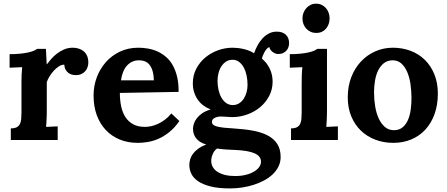

<svg xmlns="http://www.w3.org/2000/svg" viewBox="-20 -783 2500 1074"><path d="M386.7 -516.1Q404.3 -516.1 420.2 -511.2Q436 -506.3 448 -496.3Q460 -486.3 467 -470.7Q474.1 -455.1 474.1 -433.1Q474.1 -421.4 470.2 -408.9Q466.3 -396.5 458 -386.2Q449.7 -376 436.3 -369.4Q422.9 -362.8 403.8 -362.8Q393.6 -362.8 382.8 -365.5Q372.1 -368.2 363 -374.8Q354 -381.3 347.4 -392.6Q340.8 -403.8 339.4 -421.4Q324.2 -421.4 308.8 -411.4Q293.5 -401.4 280 -386.5Q266.6 -371.6 256.3 -354.5Q246.1 -337.4 241.7 -323.7V-160.6Q241.7 -153.3 241.5 -143.1Q241.2 -132.8 240.7 -121.1Q240.2 -109.4 239.5 -96.9Q238.8 -84.5 237.8 -73.2L302.7 -76.2V0H40.5V-64.9Q61.5 -64.9 73.5 -71.3Q85.4 -77.6 91.3 -89.4Q97.2 -101.1 98.6 -117.4Q100.1 -133.8 100.1 -153.8V-322.3Q100.1 -340.3 100.8 -362.5Q101.6 -384.8 104 -407.2L33.7 -404.3V-480Q68.4 -480 95 -482.9Q121.6 -485.8 140.4 -490.2Q159.2 -494.6 170.7 -499.8Q182.1 -504.9 187.5 -509.8H236.8L241.2 -423.8H242.7Q252.4 -437 266.4 -453.1Q280.3 -469.2 298.6 -483.2Q316.9 -497.1 338.9 -506.6Q360.8 -516.1 386.7 -516.1Z M758.3 -445.8Q736.3 -445.8 719 -437.5Q701.7 -429.2 689 -414.6Q676.3 -399.9 668.2 -379.2Q660.2 -358.4 656.7 -333.5H840.8Q839.8 -364.3 833.5 -385.7Q827.1 -407.2 816.2 -420.7Q805.2 -434.1 790.5 -439.9Q775.9 -445.8 758.3 -445.8ZM979 -269 650.4 -263.2Q650.4 -222.2 658 -187.3Q665.5 -152.3 682.1 -127.2Q698.7 -102.1 725.6 -87.6Q752.4 -73.2 791.5 -73.2Q806.6 -73.2 825.2 -77.1Q843.8 -81.1 863 -89.8Q882.3 -98.6 901.9 -113Q921.4 -127.4 938.5 -148.4L983.4 -106Q956.5 -67.4 926.3 -43.5Q896 -19.5 865.5 -6.3Q835 6.8 805.4 11.5Q775.9 16.1 750.5 16.1Q695.3 16.1 649.9 -2.4Q604.5 -21 571.8 -55.7Q539.1 -90.3 521.2 -139.2Q503.4 -188 503.4 -249Q503.4 -301.8 521.2 -349.9Q539.1 -397.9 571.8 -435.1Q604.5 -472.2 650.6 -494.1Q696.8 -516.1 753.4 -516.1Q781.2 -516.1 808.8 -511.2Q836.4 -506.3 861.6 -494.9Q886.7 -483.4 908.4 -464.8Q930.2 -446.3 945.8 -418.9Q961.4 -391.6 970.5 -354.5Q979.5 -317.4 979 -269Z M1295.4 55.7Q1284.2 55.2 1271 54.7Q1257.8 54.2 1244.4 53.2Q1231 52.2 1217.8 51Q1204.6 49.8 1193.8 47.9Q1177.2 60.5 1169.4 80.1Q1161.6 99.6 1161.6 117.2Q1161.6 136.7 1170.9 152.3Q1180.2 168 1197.8 179Q1215.3 189.9 1240 195.8Q1264.6 201.7 1295.4 201.7Q1330.6 201.7 1357.7 194.3Q1384.8 187 1403.1 175.5Q1421.4 164.1 1430.7 149.9Q1439.9 135.7 1439.9 121.6Q1439.9 90.8 1404.8 75Q1369.6 59.1 1295.4 55.7ZM1280.8 -448.7Q1260.7 -448.7 1245.4 -439Q1230 -429.2 1219 -412.8Q1208 -396.5 1202.4 -375Q1196.8 -353.5 1196.8 -330.6Q1196.8 -304.2 1202.4 -279.8Q1208 -255.4 1218.8 -236.6Q1229.5 -217.8 1245.6 -206.5Q1261.7 -195.3 1282.2 -195.3Q1302.2 -195.3 1317.6 -205.1Q1333 -214.8 1343.5 -231Q1354 -247.1 1359.4 -267.3Q1364.7 -287.6 1364.7 -308.1Q1364.7 -334.5 1359.6 -359.6Q1354.5 -384.8 1344 -404.5Q1333.5 -424.3 1317.6 -436.5Q1301.8 -448.7 1280.8 -448.7ZM1535.2 -481Q1527.8 -481 1519.8 -484.1Q1511.7 -487.3 1504.9 -492.4Q1498 -497.6 1493.2 -504.6Q1488.3 -511.7 1486.8 -519.5Q1480 -518.1 1473.1 -510.7Q1466.3 -503.4 1460.7 -493.7Q1455.1 -483.9 1450.9 -473.4Q1446.8 -462.9 1445.3 -455.1Q1474.6 -430.2 1489.7 -397.2Q1504.9 -364.3 1504.9 -326.2Q1504.9 -282.7 1485.8 -246.3Q1466.8 -210 1435.3 -183.6Q1403.8 -157.2 1362.8 -142.6Q1321.8 -127.9 1277.8 -127.9Q1264.2 -127.9 1248.3 -129.6Q1232.4 -131.3 1217.3 -131.3Q1195.3 -131.3 1180.4 -123.3Q1165.5 -115.2 1165.5 -101.1Q1165.5 -91.8 1172.4 -85.4Q1179.2 -79.1 1194.3 -75.2Q1209.5 -71.3 1233.9 -68.6Q1258.3 -65.9 1293.5 -64Q1351.1 -60.5 1398.2 -51.5Q1445.3 -42.5 1479 -24.4Q1512.7 -6.3 1531.2 22.7Q1549.8 51.8 1549.8 95.2Q1549.8 123.5 1538.1 147.7Q1526.4 171.9 1506.1 191.4Q1485.8 210.9 1458.3 225.8Q1430.7 240.7 1399.4 250.7Q1368.2 260.7 1334.2 265.9Q1300.3 271 1267.1 271Q1202.1 271 1158.4 260Q1114.7 249 1088.1 230.7Q1061.5 212.4 1050.3 189Q1039.1 165.5 1039.1 140.1Q1039.1 124.5 1043.7 108.4Q1048.3 92.3 1059.3 77.4Q1070.3 62.5 1088.4 49.1Q1106.4 35.6 1133.8 25.4Q1113.3 19.5 1099.1 10.3Q1085 1 1076.2 -10.5Q1067.4 -22 1063.5 -35.4Q1059.6 -48.8 1059.6 -63Q1059.6 -75.7 1064.5 -90.8Q1069.3 -106 1080.8 -121.1Q1092.3 -136.2 1110.8 -149.2Q1129.4 -162.1 1157.2 -170.4V-171.4Q1135.3 -179.7 1117.2 -193.4Q1099.1 -207 1086.2 -225.6Q1073.2 -244.1 1065.9 -267.1Q1058.6 -290 1058.6 -316.9Q1058.6 -360.8 1077.4 -397.5Q1096.2 -434.1 1127.4 -460.4Q1158.7 -486.8 1198.7 -501.5Q1238.8 -516.1 1281.2 -516.1Q1294.4 -516.1 1310.1 -514.4Q1325.7 -512.7 1341.8 -509Q1357.9 -505.4 1373 -499.5Q1388.2 -493.7 1400.9 -484.9Q1409.2 -507.8 1420.9 -529.5Q1432.6 -551.3 1448.5 -568.4Q1464.4 -585.4 1484.1 -595.7Q1503.9 -606 1527.8 -606Q1561.5 -606 1579.3 -588.4Q1597.2 -570.8 1597.2 -541.5Q1597.2 -532.2 1594.2 -521.7Q1591.3 -511.2 1584.2 -502.2Q1577.1 -493.2 1565.2 -487.1Q1553.2 -481 1535.2 -481Z M1809.1 -160.6Q1809.1 -153.3 1808.8 -143.1Q1808.6 -132.8 1808.1 -121.1Q1807.6 -109.4 1806.9 -96.9Q1806.2 -84.5 1805.2 -73.2L1870.1 -76.2V0H1607.9V-64.9Q1628.9 -64.9 1640.9 -71.3Q1652.8 -77.6 1658.7 -89.4Q1664.6 -101.1 1666 -117.4Q1667.5 -133.8 1667.5 -153.8V-319.8Q1667.5 -337.9 1668.2 -361.3Q1668.9 -384.8 1671.4 -407.2L1601.1 -404.3V-480Q1635.7 -480 1662.4 -482.9Q1689 -485.8 1707.8 -490.2Q1726.6 -494.6 1738 -499.8Q1749.5 -504.9 1754.9 -509.8H1809.1ZM1823.7 -680.2Q1823.7 -663.1 1818.4 -648.4Q1813 -633.8 1803.5 -622.6Q1793.9 -611.3 1780 -605Q1766.1 -598.6 1749.5 -598.6Q1732.4 -598.6 1718 -605Q1703.6 -611.3 1693.4 -622.6Q1683.1 -633.8 1677.5 -648.4Q1671.9 -663.1 1671.9 -680.2Q1671.9 -697.3 1678 -712.4Q1684.1 -727.5 1694.6 -738.8Q1705.1 -750 1718.8 -756.3Q1732.4 -762.7 1748 -762.7Q1764.2 -762.7 1778.1 -756.3Q1792 -750 1802.2 -738.8Q1812.5 -727.5 1818.1 -712.4Q1823.7 -697.3 1823.7 -680.2Z M2175.3 -445.8Q2146 -444.8 2126.5 -429Q2106.9 -413.1 2094.7 -387.7Q2082.5 -362.3 2077.4 -330.3Q2072.3 -298.3 2072.3 -265.6Q2072.3 -227.1 2078.4 -189.2Q2084.5 -151.4 2097.9 -121.6Q2111.3 -91.8 2132.6 -73.2Q2153.8 -54.7 2184.1 -54.7Q2213.9 -55.2 2232.7 -71.3Q2251.5 -87.4 2262.5 -113Q2273.4 -138.7 2277.6 -170.4Q2281.7 -202.1 2281.7 -234.4Q2281.7 -271.5 2276.6 -309.3Q2271.5 -347.2 2259 -377.4Q2246.6 -407.7 2226.3 -426.8Q2206.1 -445.8 2175.3 -445.8ZM2177.2 -516.1Q2231 -516.1 2277.1 -498.5Q2323.2 -481 2356.9 -447.8Q2390.6 -414.6 2409.9 -366.9Q2429.2 -319.3 2429.2 -259.3Q2429.2 -196.3 2410.9 -145.3Q2392.6 -94.2 2359.6 -58.3Q2326.7 -22.5 2280.8 -3.2Q2234.9 16.1 2180.2 16.1Q2126 16.1 2079.3 -1.7Q2032.7 -19.5 1998.5 -52.5Q1964.4 -85.4 1944.8 -132.6Q1925.3 -179.7 1925.3 -238.8Q1925.3 -300.8 1945.3 -352.1Q1965.3 -403.3 1999.8 -439.7Q2034.2 -476.1 2080.1 -496.1Q2126 -516.1 2177.2 -516.1Z"/></svg>

Font: DimaFred
Style: Bold
Weight: 800
Designer: R.Balvardi
Foundry: R.Balvardi (r.balvardi@gmail.com)
Version: Version 1.00;August 2, 2018;FontCreator 11.5.0.2427 64-bit